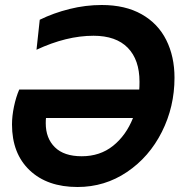

<svg xmlns="http://www.w3.org/2000/svg" viewBox="-20 -734 738 768"><path d="M678 -423Q678 -307 627.5 -206.5Q577 -106 488 -46Q399 14 290 14Q169 14 98.5 -53Q28 -120 28 -236Q28 -270 36 -308Q44 -346 57 -376H537Q538 -386 538 -407Q538 -495 491 -543Q444 -591 354 -591Q246 -591 126 -535L139 -655Q194 -682 258 -698Q322 -714 387 -714Q481 -714 546.5 -677Q612 -640 645 -574Q678 -508 678 -423ZM512 -262H164Q163 -255 163 -241Q163 -181 199.5 -145Q236 -109 307 -109Q380 -109 432 -150.5Q484 -192 512 -262Z"/></svg>

Font: Cabin
Style: Bold Italic
Weight: 700
Italic angle: -7°
Designer: Pablo Impallari
Foundry: Pablo Impallari. http://www.impallari.com Igino Marini. http://www.ikern.com
Version: Version 2.200